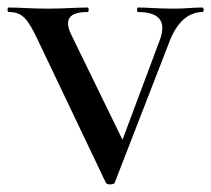

<svg xmlns="http://www.w3.org/2000/svg" viewBox="-24 -488 562 511"><path d="M515 -468C486 -468 471 -465 439 -465C393 -465 371 -468 343 -468C340 -468 340 -456 343 -456C406 -456 419 -426 400 -378L302 -116L166 -395C145 -438 162 -456 209 -456C213 -456 213 -468 209 -468C179 -468 147 -465 104 -465C55 -465 32 -468 -1 -468C-5 -468 -5 -456 -1 -456C35 -456 49 -439 75 -385L258 -1C261 4 278 4 281 -1L425 -372C445 -428 477 -456 515 -456C519 -456 519 -468 515 -468Z"/></svg>

Font: Cormorant SC Semi
Style: Regular
Weight: 600
Designer: Christian Thalmann (Catharsis Fonts)
Version: Version 1.000;PS 001.000;hotconv 1.0.70;makeotf.lib2.5.58329